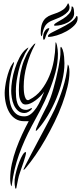

<svg xmlns="http://www.w3.org/2000/svg" viewBox="-20 -726 485 1150"><path d="M366 -347Q366 -297 352.5 -242.5Q339 -188 317 -135Q295 -82 266.5 -34.5Q238 13 208 47Q197 59 195 58Q193 57 197 43Q203 27 212.5 7Q222 -13 231.5 -32.5Q241 -52 250.5 -70Q260 -88 266 -100Q273 -115 282 -139.5Q291 -164 299.5 -194Q308 -224 316 -257Q324 -290 330 -320.5Q336 -351 339.5 -376.5Q343 -402 342 -418Q341 -436 342.5 -441.5Q344 -447 346 -445.5Q348 -444 350.5 -439Q353 -434 355 -430Q362 -410 364 -385Q366 -360 366 -347ZM169 -71Q162 -63 150 -56Q138 -49 127 -49Q103 -49 87.5 -63Q72 -77 63 -97.5Q54 -118 50.5 -141Q47 -164 47 -182Q47 -209 52.5 -244.5Q58 -280 69.5 -315.5Q81 -351 97.5 -382.5Q114 -414 137 -433Q143 -437 148 -440.5Q153 -444 145 -430Q139 -419 133.5 -411Q128 -403 125 -393Q109 -364 99.5 -332Q90 -300 84 -267Q75 -223 75 -179Q75 -163 76.5 -144Q78 -125 84 -108Q90 -91 102.5 -79.5Q115 -68 137 -68Q143 -68 151 -71Q159 -74 164 -77Q172 -80 172 -78Q172 -76 169 -71ZM392 -330Q396 -315 396 -295Q396 -254 384 -204.5Q372 -155 352.5 -102Q333 -49 306.5 5Q280 59 251.5 109Q223 159 193 202.5Q163 246 136 278Q135 279 132.5 282Q130 285 127.5 287.5Q125 290 123 291Q121 292 121 288Q121 286 133.5 261.5Q146 237 165 200.5Q184 164 206.5 121.5Q229 79 250 40Q271 1 286.5 -29Q302 -59 307 -70Q336 -134 356.5 -198.5Q377 -263 385 -332Q386 -340 386.5 -340.5Q387 -341 392 -330ZM327 -404Q327 -348 311.5 -290.5Q296 -233 273 -177Q250 -121 222.5 -68.5Q195 -16 170 29Q125 113 94 199.5Q63 286 51 380Q49 391 48 389Q47 389 45.5 383.5Q44 378 43 371.5Q42 365 41.5 358Q41 351 41 346Q41 301 51 255Q61 209 77 165Q93 121 112.5 79Q132 37 152 0H125Q95 0 73 -14Q51 -28 37 -51Q23 -74 15.5 -105Q8 -136 8 -170Q8 -183 11 -206.5Q14 -230 20 -255.5Q26 -281 35 -305.5Q44 -330 55 -345Q63 -356 64 -354Q65 -352 62 -341Q49 -303 41.5 -262Q34 -221 34 -181Q34 -158 37 -131Q40 -104 49.5 -81.5Q59 -59 77 -44Q95 -29 126 -29Q148 -29 166 -44Q184 -59 198.5 -81Q213 -103 224.5 -129Q236 -155 245 -177Q235 -163 221.5 -149.5Q208 -136 193 -125Q178 -114 163 -107Q148 -100 134 -100Q120 -100 112 -109Q104 -118 99.5 -131.5Q95 -145 94 -159Q93 -173 93 -184Q93 -220 97.5 -256.5Q102 -293 112 -328.5Q122 -364 138.5 -396.5Q155 -429 179 -456Q181 -459 184 -461.5Q187 -464 189.5 -465Q192 -466 192 -464.5Q192 -463 188 -456Q159 -402 140.5 -336Q122 -270 122 -208Q122 -202 122.5 -188.5Q123 -175 125.5 -161Q128 -147 133.5 -136.5Q139 -126 148 -126Q151 -126 156 -129Q198 -150 227 -187Q256 -224 275 -269.5Q294 -315 302.5 -363.5Q311 -412 312 -456Q312 -472 314 -473Q316 -474 321 -456Q327 -427 327 -404ZM136 188Q136 195 131.5 211Q127 227 121 245Q115 263 109 280Q103 297 100 306Q92 328 88 349.5Q84 371 79 394Q79 396 78 400Q77 404 74 404Q72 404 71 399Q70 394 70 392Q68 384 67.5 370Q67 356 68 348Q71 323 79 294.5Q87 266 96.5 241.5Q106 217 116 201Q126 185 133 185Q136 185 136 188ZM270 -557Q276 -559 275 -555Q274 -551 272 -546Q267 -537 264 -531.5Q261 -526 259 -521.5Q257 -517 255 -511.5Q253 -506 250 -496Q248 -491 246.5 -490Q245 -489 244 -488Q241 -486 239.5 -491Q238 -496 238 -504Q238 -510 239.5 -518Q241 -526 245 -534Q249 -542 255 -548.5Q261 -555 270 -557ZM233 -518Q230 -509 229 -509Q227 -509 225.5 -515Q224 -521 224 -526Q224 -564 232.5 -585.5Q241 -607 255.5 -619Q270 -631 288 -637Q306 -643 324 -650Q342 -657 358.5 -668.5Q375 -680 386 -704Q388 -709 391 -703Q394 -697 396 -688Q399 -670 386.5 -656Q374 -642 356 -631.5Q338 -621 318 -613.5Q298 -606 285 -600Q258 -587 247.5 -565.5Q237 -544 233 -518ZM267 -509Q267 -519 290 -531Q313 -543 342.5 -557.5Q372 -572 400 -590Q428 -608 438 -630H440Q444 -630 444.5 -624Q445 -618 445 -616Q445 -594 425.5 -574Q406 -554 378 -538.5Q350 -523 320.5 -514Q291 -505 271 -505Q267 -505 267 -509ZM304 -577Q306 -584 322.5 -593Q339 -602 358.5 -614Q378 -626 393.5 -643.5Q409 -661 409 -685Q409 -688 409.5 -688Q410 -688 415 -686Q421 -681 422.5 -667.5Q424 -654 424 -646Q424 -628 413 -614Q402 -600 385 -591Q368 -582 348 -577Q328 -572 311 -572Q309 -572 306 -572.5Q303 -573 304 -577Z"/></svg>

Font: Akronim
Style: Regular
Weight: 400
Designer: Grzegorz Klimczewski
Foundry: Fonty.PL
Version: Version 1.001